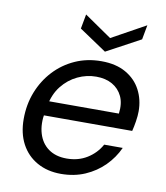

<svg xmlns="http://www.w3.org/2000/svg" viewBox="-81 -766 732 846"><g transform="rotate(10 285.5 -343.5)"><path d="M248 12Q187 12 141 -14Q95 -40 70 -87Q45 -134 45 -198Q45 -263 67 -319Q89 -375 128.5 -417.5Q168 -460 221.5 -484Q275 -508 339 -508Q404 -508 448.5 -482.5Q493 -457 515.5 -414Q538 -371 538 -319Q538 -299 534 -273.5Q530 -248 525 -229H111L122 -294H454Q460 -340 445 -371.5Q430 -403 400 -420Q370 -437 328 -437Q285 -437 245 -418Q205 -399 176 -362.5Q147 -326 137 -271L132 -243Q122 -190 134.5 -148Q147 -106 179.5 -82.5Q212 -59 261 -59Q313 -59 352.5 -83.5Q392 -108 414 -148H497Q476 -102 440 -66Q404 -30 355.5 -9Q307 12 248 12ZM510 -699 498 -634 346 -552 224 -634 236 -699 358 -615Z"/></g></svg>

Font: DM Sans 24pt
Style: Italic
Weight: 400
Italic angle: -10°
Designer: Colophon Foundry, Jonny Pinhorn
Foundry: Colophon Foundry
Version: Version 4.004;gftools[0.9.30]